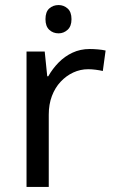

<svg xmlns="http://www.w3.org/2000/svg" viewBox="-20 -740 453 760"><path d="M212 -720Q232 -720 247.5 -706.5Q263 -693 263 -664Q263 -636 247.5 -622Q232 -608 212 -608Q190 -608 175 -622Q160 -636 160 -664Q160 -693 175 -706.5Q190 -720 212 -720ZM335 -546Q350 -546 367.5 -544.5Q385 -543 398 -540L387 -459Q374 -462 358.5 -464Q343 -466 329 -466Q298 -466 270 -453Q242 -440 220 -416.5Q198 -393 185.5 -360Q173 -327 173 -286V0H85V-536H157L167 -438H171Q188 -468 212 -492.5Q236 -517 267 -531.5Q298 -546 335 -546Z"/></svg>

Font: oriya15
Style: Book
Weight: 400
Designer: Jelle Bosma - Monotype Design Team
Foundry: Monotype Imaging Inc.
Version: Version 2.003